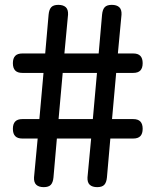

<svg xmlns="http://www.w3.org/2000/svg" viewBox="-20 -760 640 790"><path d="M72 -540H166L180 -700Q182 -721 191 -730.5Q200 -740 220 -740Q240 -740 250.5 -730.5Q261 -721 260 -700L245 -540H386L400 -700Q402 -721 411 -730.5Q420 -740 440 -740Q460 -740 470.5 -730.5Q481 -721 480 -700L465 -540H528Q548 -540 557.5 -530Q567 -520 567 -500Q567 -480 557.5 -470Q548 -460 528 -460H458L441 -270H528Q548 -270 557.5 -260Q567 -250 567 -230Q567 -210 557.5 -200Q548 -190 528 -190H434L420 -30Q418 -9 409 0.5Q400 10 380 10Q360 10 349.5 0.5Q339 -9 340 -30L355 -190H214L200 -30Q198 -9 189 0.5Q180 10 160 10Q140 10 129.5 0.5Q119 -9 120 -30L135 -190H72Q52 -190 42.5 -200Q33 -210 33 -230Q33 -250 42.5 -260Q52 -270 72 -270H142L159 -460H72Q52 -460 42.5 -470Q33 -480 33 -500Q33 -520 42.5 -530Q52 -540 72 -540ZM221 -270H362L379 -460H238Z"/></svg>

Font: Maple Mono Normal NL Light
Style: Regular
Weight: 300
Monospace: yes
Designer: subframe7536
Version: Version 7.000